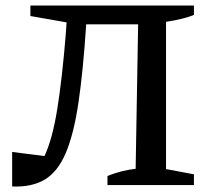

<svg xmlns="http://www.w3.org/2000/svg" viewBox="-20 -670 757 695"><path d="M24 5V-120L141 -105Q170 -167 187.5 -276.5Q205 -386 218 -545L221 -589L90 -612V-650H682V-616Q646 -601 581 -591V-58L682 -39V0H369V-33Q394 -43 419 -49.5Q444 -56 471 -59L480 -582H292Q281 -413 264 -298.5Q247 -184 218 -116Q189 -48 142 -20Q95 8 24 5Z"/></svg>

Font: Piazzolla Medium
Style: Regular
Weight: 500
Designer: Juan Pablo del Peral
Foundry: Huerta Tipografica
Version: Version 1.330